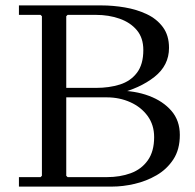

<svg xmlns="http://www.w3.org/2000/svg" viewBox="-20 -690 720 710"><path d="M414 -343V-355Q479 -355 531 -335.5Q583 -316 614 -280Q645 -244 645 -191Q645 -137 621 -100.5Q597 -64 559 -42Q521 -20 477.5 -10Q434 0 395 0H50V-35H130L135 -40V-630L130 -635H50V-670H355Q398 -670 442 -662.5Q486 -655 523 -637.5Q560 -620 582.5 -589.5Q605 -559 605 -513Q605 -448 551 -405.5Q497 -363 414 -343ZM230 -635 225 -630V-356L180 -365H335Q384 -365 423.5 -377.5Q463 -390 486.5 -421Q510 -452 510 -505Q510 -550 486 -578.5Q462 -607 422 -621Q382 -635 335 -635ZM375 -35Q424 -35 463.5 -49.5Q503 -64 526.5 -97Q550 -130 550 -183Q550 -228 526 -261Q502 -294 462 -312Q422 -330 375 -330H180L225 -341V-40L230 -35Z"/></svg>

Font: Brygada 1918
Style: Regular
Weight: 400
Designer: Mateusz Machalski | Borys Kosmynka | Przemek Hoffer
Foundry: NIEPODLEGLA 2018
Version: Version 3.006